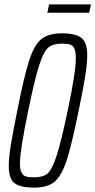

<svg xmlns="http://www.w3.org/2000/svg" viewBox="-20 -848 435 876"><path d="M20 -91Q20 -129 29.5 -186.5Q39 -244 59 -344Q90 -501 113 -572Q136 -643 168.5 -669.5Q201 -696 262 -696Q325 -696 351.5 -675Q378 -654 378 -597Q378 -558 368.5 -498.5Q359 -439 339 -344Q307 -186 284 -116Q261 -46 229 -19Q197 8 136 8Q72 8 46 -12.5Q20 -33 20 -91ZM289 -344Q326 -519 326 -583Q326 -612 319.5 -626Q313 -640 300.5 -644.5Q288 -649 264 -649Q223 -649 201.5 -632Q180 -615 159.5 -552.5Q139 -490 109 -344Q71 -161 71 -104Q71 -75 78 -61Q85 -47 98 -43Q111 -39 135 -39Q176 -39 196.5 -56Q217 -73 237.5 -135Q258 -197 289 -344ZM196 -790 204 -828H395L387 -790Z"/></svg>

Font: Saira Ultra Condensed Light
Style: Italic
Weight: 300
Width: 1
Italic angle: -12°
Designer: Hector Gatti with collaboration of the Omnibus-Type team
Foundry: Omnibus-Type
Version: Version 1.001; ttfautohint (v1.8)